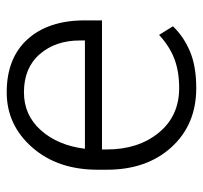

<svg xmlns="http://www.w3.org/2000/svg" viewBox="-36 -542 588 555"><g transform="rotate(-90 257.5 -264.0)"><path d="M280.8 9.8Q175.3 9.8 110.1 -61.8Q44.9 -133.3 44.9 -248.5V-275.4Q44.9 -391.1 109.6 -464.6Q174.3 -538.1 268.6 -538.1Q367.7 -538.1 422.1 -477.8Q476.6 -417.5 476.6 -312.5V-262.7H103.5V-248.5Q103.5 -157.7 151.9 -98.6Q200.2 -39.6 280.8 -39.6Q329.1 -39.6 365.5 -53.5Q401.9 -67.4 434.6 -97.7L459.5 -57.6Q429.7 -26.4 386.7 -8.3Q343.8 9.8 280.8 9.8ZM268.6 -488.3Q202.6 -488.3 158.9 -439.2Q115.2 -390.1 105.5 -312H418.5V-326.7Q418.5 -397 378.9 -442.6Q339.4 -488.3 268.6 -488.3Z"/></g></svg>

Font: Roboto Web
Style: Light
Weight: 300
Designer: Google
Version: Version 1.200310; 2013